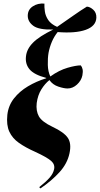

<svg xmlns="http://www.w3.org/2000/svg" viewBox="-20 -831 558 1072"><path d="M206 221 199 214Q237 184 257 161Q277 138 282 114Q288 87 265 67Q242 47 177 17Q123 -7 86 -33Q49 -59 32 -96Q15 -133 21 -190Q27 -242 58 -281.5Q89 -321 136 -349Q183 -377 238 -394V-396Q170 -414 145 -444Q120 -474 125 -516Q129 -557 164 -592.5Q199 -628 277 -666Q197 -664 166 -687Q135 -710 135 -743Q135 -777 163 -795.5Q191 -814 228 -811Q227 -792 230.5 -767Q234 -742 249.5 -719Q265 -696 299 -681Q347 -714 389.5 -744Q432 -774 465 -794Q483 -793 501 -776.5Q519 -760 518 -732Q516 -685 458.5 -664.5Q401 -644 302 -652Q282 -627 269.5 -597.5Q257 -568 251 -536Q246 -506 247 -468.5Q248 -431 261 -404Q310 -439 357 -452.5Q404 -466 431 -466Q438 -458 441 -444.5Q444 -431 440 -410Q434 -381 410 -359Q386 -337 357 -337Q337 -337 305.5 -347.5Q274 -358 256 -384Q231 -364 211 -332Q191 -300 185 -256Q180 -212 197 -181.5Q214 -151 273 -123Q337 -93 358.5 -61.5Q380 -30 368 25Q356 82 312.5 130Q269 178 206 221Z"/></svg>

Font: Noto Serif Display ExtraCondensed ExtraBold
Style: Italic
Weight: 800
Width: 2
Italic angle: -12°
Designer: Monotype Design Team
Foundry: Monotype Imaging Inc.
Version: Version 2.009